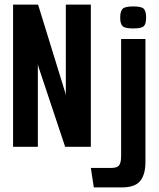

<svg xmlns="http://www.w3.org/2000/svg" viewBox="-20 -640 693 837"><path d="M37 0V-620H146L266 -231V-225H267V-620H376V0H264L147 -351L146 -358H145V0ZM389 177 376 92H466Q491 92 499.5 80.5Q508 69 508 39V-470H614V67Q614 120 591.5 148.5Q569 177 511 177ZM561 -516Q525 -516 514.5 -526Q504 -536 504 -563Q504 -591 514.5 -601.5Q525 -612 561 -612Q597 -612 607 -601.5Q617 -591 617 -563Q617 -536 607 -526Q597 -516 561 -516Z"/></svg>

Font: Smooch Sans
Style: Bold
Weight: 700
Designer: Robert E. Leuschke
Foundry: Robert E. Leuschke
Version: Version 1.010